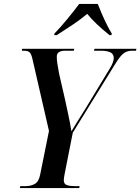

<svg xmlns="http://www.w3.org/2000/svg" viewBox="-20 -964 719 984"><path d="M82 0 84 -10H110Q138 -10 158.5 -21.5Q179 -33 186 -70L231 -293L148 -654Q142 -684 133.5 -694Q125 -704 103 -704H92L93 -714H361L358 -704H314Q271 -704 271 -674Q271 -659 273.5 -640.5Q276 -622 283 -586L314 -451Q321 -416 330 -376Q339 -336 346 -291Q361 -316 378 -343.5Q395 -371 416 -404L541 -610Q553 -629 558 -643Q563 -657 563 -666Q563 -687 546 -695.5Q529 -704 496 -704H462L464 -714H679L677 -704H655Q632 -704 613.5 -690.5Q595 -677 568 -632L353 -284L311 -71Q307 -51 307 -40Q307 -21 322.5 -15.5Q338 -10 364 -10H388L386 0ZM259 -792Q290 -824 325 -866.5Q360 -909 386 -944H481Q489 -923 501.5 -894Q514 -865 528 -837Q542 -809 553 -792L551 -784H541Q504 -814 475.5 -841Q447 -868 427 -893Q398 -868 355 -839Q312 -810 271 -784H258Z"/></svg>

Font: Noto Serif Display Condensed SemiBold
Style: Italic
Weight: 600
Width: 3
Italic angle: -12°
Designer: Monotype Design Team
Foundry: Monotype Imaging Inc.
Version: Version 2.009